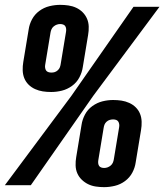

<svg xmlns="http://www.w3.org/2000/svg" viewBox="-34 -763 677 791"><path d="M177 -384Q159 -384 142.5 -386.5Q126 -389 110.5 -396Q95 -403 83.5 -414.5Q72 -426 66 -441Q60 -456 59.5 -473.5Q59 -491 62 -508L84 -641Q87 -663 98 -683.5Q109 -704 128 -718Q147 -732 169.5 -737.5Q192 -743 214 -743Q231 -743 248 -740.5Q265 -738 280 -731Q295 -724 306.5 -712.5Q318 -701 324.5 -686Q331 -671 331.5 -653.5Q332 -636 329 -619L307 -486Q304 -465 293 -444Q282 -423 262.5 -409Q243 -395 221 -389.5Q199 -384 177 -384ZM93 0H-14L260 -368L516 -735H623L350 -368ZM178 -464Q185 -464 191.5 -466Q198 -468 204 -473.5Q210 -479 212.5 -485.5Q215 -492 216 -499L238 -632Q239 -638 238.5 -644Q238 -650 235 -655Q232 -660 226 -662Q220 -664 214 -664Q207 -664 200 -661.5Q193 -659 187 -654Q181 -649 178 -642Q175 -635 174 -628L152 -495Q151 -489 152 -483Q153 -477 156 -472.5Q159 -468 165 -466Q171 -464 178 -464ZM395 8Q378 8 361 5.5Q344 3 329.5 -4Q315 -11 303 -22.5Q291 -34 284.5 -49Q278 -64 277.5 -81.5Q277 -99 280 -116L302 -249Q305 -270 316 -291Q327 -312 346.5 -326Q366 -340 388 -345.5Q410 -351 432 -351Q450 -351 466.5 -348.5Q483 -346 498.5 -339Q514 -332 525.5 -320.5Q537 -309 543 -294Q549 -279 549.5 -261.5Q550 -244 547 -227L525 -94Q522 -72 511 -51.5Q500 -31 481 -17Q462 -3 439.5 2.5Q417 8 395 8ZM395 -71Q402 -71 409 -73.5Q416 -76 422 -81Q428 -86 431 -93Q434 -100 435 -107L457 -240Q458 -246 457 -252Q456 -258 453 -262.5Q450 -267 444.5 -269Q439 -271 432 -271Q425 -271 418 -269Q411 -267 405 -261.5Q399 -256 396.5 -249.5Q394 -243 393 -236L371 -103Q370 -97 370.5 -91Q371 -85 374 -80Q377 -75 383 -73Q389 -71 395 -71Z"/></svg>

Font: Iosevka Aile Semibold Oblique
Style: Regular
Weight: 600
Italic angle: -9°
Designer: Belleve Invis
Foundry: Belleve Invis
Version: Version 31.1.0; ttfautohint (v1.8.4)